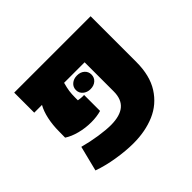

<svg xmlns="http://www.w3.org/2000/svg" viewBox="-142 -771 966 966"><g transform="rotate(-45 340.5 -288.5)"><path d="M61.5 0ZM73.7 -24.9 107.4 -159.2Q156.2 -146 206.3 -138.4Q256.3 -130.9 291 -130.9Q356 -131.3 387.9 -158.4Q419.9 -185.5 419.9 -240.7V-448.2H273.9Q266.1 -419.9 263.4 -400.6Q260.7 -381.3 260.7 -356.9V-336.9Q280.3 -333.5 293.9 -333.5L301.8 -334V-220.2Q269.5 -210.9 230.5 -210.9Q189 -210.9 149.4 -221.2Q109.9 -231.4 82.5 -249.5L83 -292.5Q83 -338.9 91.8 -379.6Q100.6 -420.4 116.7 -448.2H61.5V-590.8H605V-265.1Q605 -168.5 565.2 -106Q525.4 -43.5 458 -14.6Q390.6 14.2 306.2 14.2Q252 14.2 188.7 3.9Q125.5 -6.3 73.7 -24.9ZM290 -379.9Q290 -401.4 305.9 -415Q321.8 -428.7 345.7 -428.7Q370.1 -428.7 385.5 -415Q400.9 -401.4 400.9 -379.9Q400.9 -358.9 385.5 -345.2Q370.1 -331.5 345.7 -331.5Q322.3 -331.5 306.2 -345.2Q290 -358.9 290 -379.9Z"/></g></svg>

Font: Heebo Black
Style: Regular
Weight: 900
Designer: Oded Ezer
Foundry: Meir Sadan
Version: Version 2.001; ttfautohint (v1.5.14-ce02) -l 8 -r 50 -G 200 